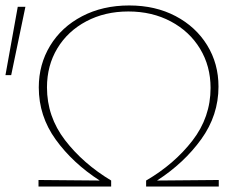

<svg xmlns="http://www.w3.org/2000/svg" viewBox="-24 -683 882 703"><path d="M777 -24V0H511V-22Q614 -82 680.5 -168Q747 -254 747 -361Q747 -441 708.5 -504.5Q670 -568 601.5 -604.5Q533 -641 446 -641Q360 -641 292 -605Q224 -569 186 -506Q148 -443 148 -363Q148 -256 214 -170Q280 -84 383 -22V0H117V-24L341 -22Q242 -86 180 -172Q118 -258 118 -363Q118 -447 159.5 -515.5Q201 -584 276.5 -623.5Q352 -663 449 -663Q545 -663 619 -624Q693 -585 734.5 -517.5Q776 -450 776 -366Q776 -261 713 -173.5Q650 -86 551 -22ZM-4 -408 41 -658H69L17 -408Z"/></svg>

Font: Ysabeau Extralight
Style: Regular
Weight: 200
Designer: Christian Thalmann (Catharsis Fonts)
Version: Version 0.003